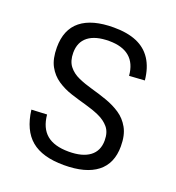

<svg xmlns="http://www.w3.org/2000/svg" viewBox="-107 -633 664 725"><g transform="rotate(20 225.5 -270.5)"><path d="M228 6Q142 6 97 -31.5Q52 -69 42 -149L104 -152Q109 -99 139.5 -73.5Q170 -48 228 -48Q283 -48 312.5 -70Q342 -92 342 -134Q342 -167 326 -186Q310 -205 284.5 -216.5Q259 -228 228 -236.5Q197 -245 166 -255Q135 -265 109 -282.5Q83 -300 67.5 -328.5Q52 -357 52 -403Q52 -475 97 -511Q142 -547 229 -547Q284 -547 321.5 -531Q359 -515 380.5 -482Q402 -449 407 -399L345 -395Q341 -444 312 -468.5Q283 -493 230 -493Q175 -493 146 -470.5Q117 -448 117 -405Q117 -372 132.5 -352Q148 -332 174 -320.5Q200 -309 231 -300.5Q262 -292 293 -281Q324 -270 349.5 -253Q375 -236 391 -207.5Q407 -179 407 -134Q407 -65 361.5 -29.5Q316 6 228 6Z"/></g></svg>

Font: Pathway Extreme SemiCondensed ExtraLight
Style: Regular
Weight: 250
Width: 4
Version: Version 1.001;gftools[0.9.26]